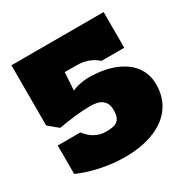

<svg xmlns="http://www.w3.org/2000/svg" viewBox="-170 -906 1060 1076"><g transform="rotate(-30 360.0 -368.0)"><path d="M316.4 -162.6Q339.4 -162.6 357.4 -165.5Q375.5 -168.5 387.9 -177.2Q400.4 -186 407 -202.6Q413.6 -219.2 413.6 -247.1Q413.6 -271 405.8 -287.4Q397.9 -303.7 384 -313.5Q370.1 -323.2 351.1 -327.4Q332 -331.5 309.6 -331.5Q286.1 -331.5 260.3 -329.8Q234.4 -328.1 207.5 -325Q180.7 -321.8 154.3 -317.9Q127.9 -314 104 -309.6L42.5 -360.4V-750H639.2V-519H492.2Q464.4 -543.9 430.2 -555.7Q396 -567.4 359.4 -567.4H282.2L274.9 -452.6Q301.3 -463.9 329.3 -469.2Q357.4 -474.6 383.8 -474.6Q423.3 -474.6 461.7 -469Q500 -463.4 534.4 -451.4Q568.8 -439.5 597.7 -421.4Q626.5 -403.3 647.5 -378.7Q668.5 -354 680.2 -322.3Q691.9 -290.5 691.9 -252Q691.9 -205.1 678.7 -167Q665.5 -128.9 641.8 -99.4Q618.2 -69.8 585.4 -48.3Q552.7 -26.9 513.7 -12.9Q474.6 1 430.4 7.6Q386.2 14.2 339.8 14.2Q302.2 14.2 263.4 10Q224.6 5.9 186.5 -1.7Q148.4 -9.3 112.1 -20.8Q75.7 -32.2 42.5 -46.9V-231H188.5Q216.3 -195.8 248 -179.2Q279.8 -162.6 316.4 -162.6Z"/></g></svg>

Font: Holtwood One SC
Style: Regular
Weight: 400
Version: Version 1.000